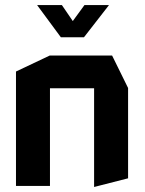

<svg xmlns="http://www.w3.org/2000/svg" viewBox="-20 -733 572 757"><path d="M43 0V-451L176 -514H422L485 -386V-30L352 4H351V-385H177V0ZM220 -586 127 -712V-713H224L267 -650L313 -713H409V-712L311 -586H221Z"/></svg>

Font: Foldit Thin SemiBold
Style: Regular
Weight: 600
Version: Version 1.003